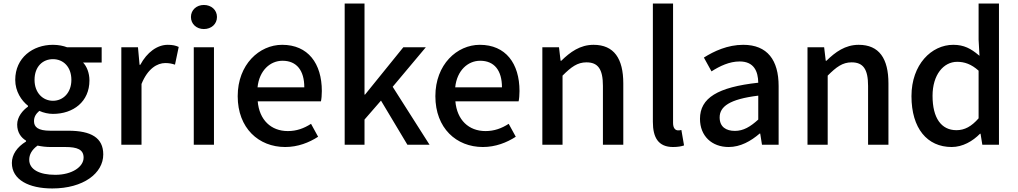

<svg xmlns="http://www.w3.org/2000/svg" viewBox="-20 -817 5746 1084"><path d="M275 247C451 247 563 161 563 55C563 -39 495 -79 365 -79H264C194 -79 172 -100 172 -133C172 -159 184 -175 202 -191C226 -180 254 -174 279 -174C394 -174 485 -243 485 -363C485 -405 470 -442 449 -464H554V-550H359C338 -558 310 -564 279 -564C165 -564 66 -491 66 -366C66 -301 101 -249 138 -220V-215C108 -194 77 -157 77 -114C77 -69 99 -40 127 -23V-18C76 13 47 56 47 103C47 198 143 247 275 247ZM279 -248C222 -248 175 -293 175 -366C175 -441 221 -483 279 -483C337 -483 383 -440 383 -366C383 -293 336 -248 279 -248ZM292 170C201 170 145 139 145 85C145 56 159 29 192 5C215 10 240 13 266 13H349C416 13 452 27 452 73C452 124 388 170 292 170Z M665 0H779V-343C814 -430 868 -461 913 -461C935 -461 949 -458 968 -452L989 -552C972 -560 954 -564 927 -564C868 -564 810 -522 772 -451H768L759 -550H665Z M1074 0H1188V-550H1074ZM1131 -653C1173 -653 1205 -681 1205 -721C1205 -761 1173 -789 1131 -789C1090 -789 1058 -761 1058 -721C1058 -681 1090 -653 1131 -653Z M1590 13C1662 13 1725 -12 1776 -45L1736 -118C1696 -92 1654 -77 1605 -77C1510 -77 1444 -140 1435 -245H1792C1795 -258 1797 -281 1797 -303C1797 -459 1719 -564 1573 -564C1444 -564 1322 -453 1322 -274C1322 -93 1441 13 1590 13ZM1434 -324C1444 -420 1506 -474 1575 -474C1655 -474 1698 -419 1698 -324Z M1926 -797V0H2038V-142L2131 -249L2280 0H2405L2197 -327L2384 -550H2257L2041 -283H2038V-797Z M2706 13C2778 13 2841 -12 2892 -45L2852 -118C2812 -92 2770 -77 2721 -77C2626 -77 2560 -140 2551 -245H2908C2911 -258 2913 -281 2913 -303C2913 -459 2835 -564 2689 -564C2560 -564 2438 -453 2438 -274C2438 -93 2557 13 2706 13ZM2550 -324C2560 -420 2622 -474 2691 -474C2771 -474 2814 -419 2814 -324Z M3042 -550V0H3156V-390C3205 -439 3240 -465 3291 -465C3356 -465 3384 -427 3384 -332V0H3499V-346C3499 -486 3447 -564 3331 -564C3255 -564 3199 -523 3149 -474H3145L3136 -550Z M3780 13C3808 13 3828 9 3842 4L3827 -83C3817 -81 3813 -81 3808 -81C3794 -81 3780 -92 3780 -123V-797H3666V-129C3666 -40 3697 13 3780 13Z M4094 13C4160 13 4219 -20 4269 -63H4272L4282 0H4376V-331C4376 -477 4313 -564 4176 -564C4088 -564 4011 -528 3954 -492L3997 -414C4044 -444 4098 -470 4156 -470C4237 -470 4260 -414 4261 -350C4032 -325 3932 -264 3932 -146C3932 -49 3999 13 4094 13ZM4129 -78C4080 -78 4043 -100 4043 -154C4043 -215 4098 -257 4261 -277V-142C4216 -101 4177 -78 4129 -78Z M4539 -550V0H4653V-390C4702 -439 4737 -465 4788 -465C4853 -465 4881 -427 4881 -332V0H4996V-346C4996 -486 4944 -564 4828 -564C4752 -564 4696 -523 4646 -474H4642L4633 -550Z M5126 -274C5126 -92 5215 13 5353 13C5415 13 5472 -20 5513 -62H5516L5526 0H5620V-797H5505V-593L5510 -502C5508 -503 5507 -505 5505 -506C5462 -542 5423 -564 5362 -564C5239 -564 5126 -453 5126 -274ZM5245 -276C5245 -395 5307 -468 5384 -468C5425 -468 5464 -455 5505 -418V-149C5465 -103 5426 -82 5380 -82C5294 -82 5245 -151 5245 -276Z"/></svg>

Font: Kinto Sans Med
Style: Regular
Weight: 500
Designer: Authors: Ryoko NISHIZUKA  (kana & ideographs); Paul D. Hunt (Latin, Greek & Cyrillic); Wenlong ZHANG  (bopomofo); Sandol
Foundry: Adobe Systems Incorporated, ookami Inc.
Version: Version 0.001